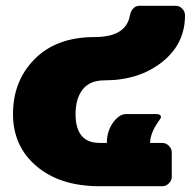

<svg xmlns="http://www.w3.org/2000/svg" viewBox="-20 -645 673 665"><path d="M25 -250Q25 -365 100.4 -440.8Q175.8 -516.7 308.3 -516.7Q416.7 -516.7 430 -591.7Q432.5 -605.8 441.2 -615.4Q450 -625 463.3 -625H587.5Q601.7 -625 611.2 -615Q620.8 -605 620.8 -591.7Q620.8 -492.5 540.8 -429.6Q460.8 -366.7 341.7 -366.7Q290.8 -366.7 266.2 -335Q241.7 -303.3 241.7 -250Q241.7 -150 325 -150H350Q350 -193.3 375 -225Q395 -250 416.7 -250H520.8Q537.5 -250 537.5 -239.2Q537.5 -235.8 529.2 -225Q500 -183.3 500 -150H541.7Q555 -150 565 -140Q575 -130 575 -116.7V-33.3Q575 -20 565 -10Q555 0 541.7 0H325Q188.3 0 106.7 -69.2Q25 -138.3 25 -250Z"/></svg>

Font: BoonTook Mon
Style: Regular
Weight: 400
Designer: Sungsit Sawaiwan
Foundry: FontUni
Version: Version 3.0